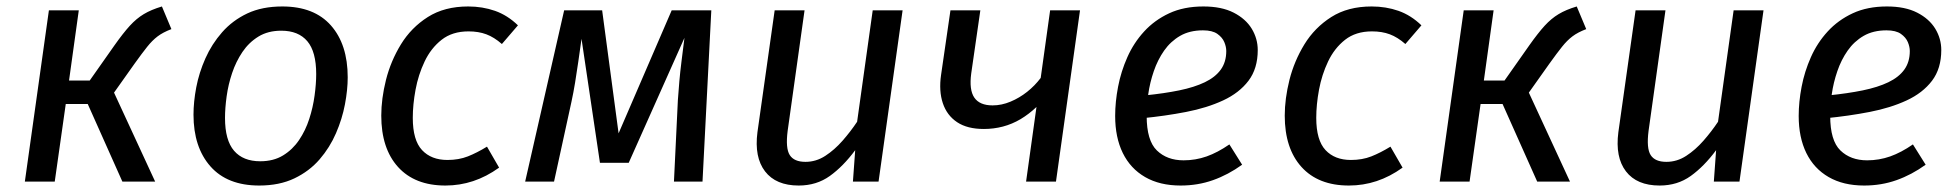

<svg xmlns="http://www.w3.org/2000/svg" viewBox="-20 -559 6027 591"><path d="M478.4 -539.1 507.6 -469.4Q481.6 -459.5 465.1 -447Q448.6 -434.5 433.1 -415Q417.6 -395.6 394.7 -363.7L331 -273.9L457.6 0H356.7L250.1 -238.8H182.4L148.5 0H56.5L130.5 -527.1H222.5L192.5 -311.2H256.2L332.2 -419.2Q359.1 -457.2 379.6 -479.7Q400.1 -502.1 422.7 -515.6Q445.3 -529.2 478.4 -539.1Z M777.9 12.1Q679.8 12.1 627.7 -46.9Q575.6 -106 575.6 -206Q575.6 -245.1 584.1 -290.2Q592.7 -335.2 612.2 -379.2Q631.7 -423.2 663.7 -459.7Q695.8 -496.2 741.3 -517.7Q786.9 -539.1 849 -539.1Q947.1 -539.1 998.7 -480.6Q1050.3 -422.1 1050.3 -321Q1050.3 -282.9 1041.8 -237.9Q1033.3 -192.9 1014.2 -148.9Q995.2 -104.9 963.7 -68.4Q932.1 -31.9 886.1 -9.9Q840 12.1 777.9 12.1ZM781.1 -62.6Q821.9 -62.6 851.3 -80.6Q880.7 -98.5 900.6 -128Q920.5 -157.4 931.9 -192.9Q943.4 -228.3 948.3 -264.7Q953.3 -301.1 953.3 -331Q953.3 -399.8 926 -432.1Q898.6 -464.5 845.9 -464.5Q805 -464.5 775.6 -446.5Q746.2 -428.5 726.3 -399.1Q706.4 -369.6 694.5 -334.2Q682.6 -298.8 677.6 -262.4Q672.6 -226 672.6 -196Q672.6 -127.3 700.5 -94.9Q728.3 -62.6 781.1 -62.6Z M1421.1 -539.1Q1465.2 -539.1 1503.8 -525.6Q1542.3 -512 1574.3 -481L1524.9 -423.5Q1500.9 -444.5 1477 -453.4Q1453 -462.4 1422.1 -462.4Q1372.2 -462.4 1339.3 -436.5Q1306.4 -410.6 1287 -369.7Q1267.6 -328.8 1259.1 -282.9Q1250.6 -237 1250.6 -196.2Q1250.6 -127.4 1279.1 -97Q1307.5 -66.6 1357.3 -66.6Q1392.2 -66.6 1420.1 -77.6Q1448 -88.6 1479 -107.6L1516.3 -43Q1477.3 -15 1436.3 -1.5Q1395.2 12.1 1351.1 12.1Q1256.9 12.1 1205.2 -45Q1153.6 -102.1 1153.6 -203.1Q1153.6 -255.1 1168.1 -313.1Q1182.7 -371.1 1214.2 -422.6Q1245.8 -474.1 1296.9 -506.6Q1348 -539.1 1421.1 -539.1Z M2047.5 -527.1H2169.5L2142.4 0H2054.5L2066.6 -251.1Q2068.6 -280.2 2071.1 -308.7Q2073.6 -337.3 2077.7 -369.8Q2081.7 -402.3 2086.8 -442.4L1915.3 -57.9H1826.7L1770 -439.4Q1765.1 -403.3 1760.1 -369.3Q1755.1 -335.3 1750.2 -304.7Q1745.2 -274.2 1739.1 -246.1L1685.4 0H1596.5L1716.5 -527.1H1833.5L1884.1 -148.6Z M2438.5 12.1Q2368.4 12.1 2334.9 -31.5Q2301.5 -75 2311.5 -152L2364.5 -527.1H2456.5L2404.5 -156.3Q2397.6 -102.5 2411 -81.6Q2424.4 -60.8 2459.2 -60.8Q2492 -60.8 2520.3 -79.2Q2548.7 -97.6 2573.5 -125.9Q2598.4 -154.3 2618.3 -184.2L2666.3 -527.1H2758.3L2684.3 0H2605.4L2612.4 -96.7Q2575.4 -46.8 2534.4 -17.4Q2493.4 12.1 2438.5 12.1Z M3212.4 -527.1H3304.4L3230.4 0H3138.4L3170.4 -229.7Q3147.4 -207.8 3121.5 -192.3Q3095.5 -176.9 3067 -169.4Q3038.6 -162 3008.6 -162Q2957.6 -161.9 2926.1 -182.9Q2894.6 -203.9 2882.1 -241.5Q2869.6 -279 2876.7 -328.2L2905.6 -527.1H2997.6L2969.6 -333.3Q2962.7 -282.4 2979.1 -258.5Q2995.5 -234.6 3035.3 -234.6Q3063.1 -234.6 3090.5 -246.1Q3117.8 -257.5 3141.7 -276.4Q3165.5 -295.3 3183.4 -319.1Z M3684.1 -539.1Q3740.2 -539.1 3777.3 -520.1Q3814.4 -501.1 3833 -470.6Q3851.5 -440 3851.5 -405Q3851.5 -348 3823 -310.4Q3794.5 -272.9 3744.9 -249.9Q3695.4 -226.9 3630.9 -214.4Q3566.4 -201.9 3495.5 -195L3504.6 -265.4Q3563.5 -271.3 3609.8 -280.8Q3656.2 -290.3 3688.5 -305.8Q3720.8 -321.3 3737.7 -344.7Q3754.6 -368.1 3754.6 -401.9Q3754.6 -414.9 3748.6 -429.3Q3742.6 -443.8 3727.2 -454.7Q3711.8 -465.6 3682.9 -465.6Q3642 -465.6 3612.7 -448.7Q3583.3 -431.7 3563.3 -403.2Q3543.4 -374.7 3531.5 -339.8Q3519.5 -304.9 3514.5 -269.4Q3509.6 -234 3509.6 -202.1Q3509.6 -126.3 3541 -95.9Q3572.4 -65.5 3623.2 -65.5Q3660.2 -65.5 3694.2 -77.5Q3728.1 -89.5 3764.2 -114.5L3803.4 -52Q3760.4 -21 3713.8 -4.5Q3667.2 12.1 3614.1 12.1Q3549.9 12.1 3504.8 -14Q3459.7 -40 3436.1 -88Q3412.6 -136.1 3412.6 -202.1Q3412.6 -245.1 3421.6 -292.1Q3430.6 -339.1 3450.2 -383.1Q3469.7 -427.1 3501.8 -462.1Q3533.8 -497.1 3578.9 -518.1Q3624 -539.1 3684.1 -539.1Z M4202.1 -539.1Q4246.2 -539.1 4284.8 -525.6Q4323.3 -512 4355.3 -481L4305.9 -423.5Q4281.9 -444.5 4258 -453.4Q4234 -462.4 4203.1 -462.4Q4153.2 -462.4 4120.3 -436.5Q4087.4 -410.6 4068 -369.7Q4048.6 -328.8 4040.1 -282.9Q4031.6 -237 4031.6 -196.2Q4031.6 -127.4 4060.1 -97Q4088.5 -66.6 4138.3 -66.6Q4173.2 -66.6 4201.1 -77.6Q4229 -88.6 4260 -107.6L4297.3 -43Q4258.3 -15 4217.3 -1.5Q4176.2 12.1 4132.1 12.1Q4037.9 12.1 3986.2 -45Q3934.6 -102.1 3934.6 -203.1Q3934.6 -255.1 3949.1 -313.1Q3963.7 -371.1 3995.2 -422.6Q4026.8 -474.1 4077.9 -506.6Q4129 -539.1 4202.1 -539.1Z M4833.4 -539.1 4862.6 -469.4Q4836.6 -459.5 4820.1 -447Q4803.6 -434.5 4788.1 -415Q4772.6 -395.6 4749.7 -363.7L4686 -273.9L4812.6 0H4711.7L4605.1 -238.8H4537.4L4503.5 0H4411.5L4485.5 -527.1H4577.5L4547.5 -311.2H4611.2L4687.2 -419.2Q4714.1 -457.2 4734.6 -479.7Q4755.1 -502.1 4777.7 -515.6Q4800.3 -529.2 4833.4 -539.1Z M5088.5 12.1Q5018.4 12.1 4984.9 -31.5Q4951.5 -75 4961.5 -152L5014.5 -527.1H5106.5L5054.5 -156.3Q5047.6 -102.5 5061 -81.6Q5074.4 -60.8 5109.2 -60.8Q5142 -60.8 5170.3 -79.2Q5198.7 -97.6 5223.5 -125.9Q5248.4 -154.3 5268.3 -184.2L5316.3 -527.1H5408.3L5334.3 0H5255.4L5262.4 -96.7Q5225.4 -46.8 5184.4 -17.4Q5143.4 12.1 5088.5 12.1Z M5788.1 -539.1Q5844.2 -539.1 5881.3 -520.1Q5918.4 -501.1 5937 -470.6Q5955.5 -440 5955.5 -405Q5955.5 -348 5927 -310.4Q5898.5 -272.9 5848.9 -249.9Q5799.4 -226.9 5734.9 -214.4Q5670.4 -201.9 5599.5 -195L5608.6 -265.4Q5667.5 -271.3 5713.8 -280.8Q5760.2 -290.3 5792.5 -305.8Q5824.8 -321.3 5841.7 -344.7Q5858.6 -368.1 5858.6 -401.9Q5858.6 -414.9 5852.6 -429.3Q5846.6 -443.8 5831.2 -454.7Q5815.8 -465.6 5786.9 -465.6Q5746 -465.6 5716.7 -448.7Q5687.3 -431.7 5667.3 -403.2Q5647.4 -374.7 5635.5 -339.8Q5623.5 -304.9 5618.5 -269.4Q5613.6 -234 5613.6 -202.1Q5613.6 -126.3 5645 -95.9Q5676.4 -65.5 5727.2 -65.5Q5764.2 -65.5 5798.2 -77.5Q5832.1 -89.5 5868.2 -114.5L5907.4 -52Q5864.4 -21 5817.8 -4.5Q5771.2 12.1 5718.1 12.1Q5653.9 12.1 5608.8 -14Q5563.7 -40 5540.1 -88Q5516.6 -136.1 5516.6 -202.1Q5516.6 -245.1 5525.6 -292.1Q5534.6 -339.1 5554.2 -383.1Q5573.7 -427.1 5605.8 -462.1Q5637.8 -497.1 5682.9 -518.1Q5728 -539.1 5788.1 -539.1Z"/></svg>

Font: Fira Sans Variable
Style: Italic
Weight: 397
Italic angle: -8°
Designer: Carrois Corporate & Edenspiekermann AG
Foundry: Carrois Corporate GbR & Edenspiekermann AG
Version: Version 4.202